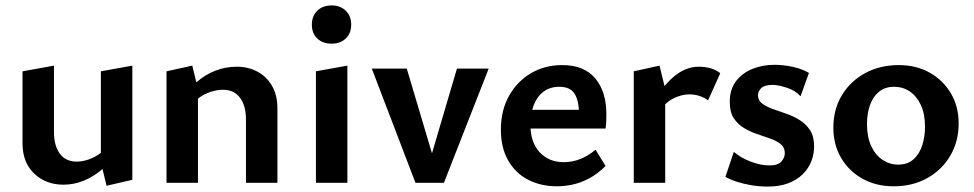

<svg xmlns="http://www.w3.org/2000/svg" viewBox="-20 -674 3591 708"><path d="M214 7Q149 7 106 -34Q63 -75 63 -146V-411L179 -432V-188Q179 -137 200.5 -107.5Q222 -78 263 -78Q284 -78 307 -86Q330 -94 350 -109Q370 -124 382 -146L419 -121Q392 -80 359 -51.5Q326 -23 289.5 -8Q253 7 214 7ZM373 11 352 -75V-411L468 -432V-11Z M887 0V-233Q887 -284 865 -313.5Q843 -343 802 -343Q780 -343 756 -335Q732 -327 712 -312Q692 -297 679 -275L643 -300Q671 -342 704 -370.5Q737 -399 774.5 -413.5Q812 -428 853 -428Q895 -428 929 -410Q963 -392 983 -357.5Q1003 -323 1003 -275V0ZM594 0V-411L689 -432L710 -346V0Z M1145 0V-411L1261 -432V0ZM1203 -513Q1170 -513 1150 -532Q1130 -551 1130 -583Q1130 -615 1150 -634.5Q1170 -654 1203 -654Q1235 -654 1255 -634.5Q1275 -615 1275 -583Q1275 -551 1255 -532Q1235 -513 1203 -513Z M1512 0 1351 -421H1480L1596 -31H1550L1665 -421H1782L1617 0Z M2034 13Q1974 13 1927 -11.5Q1880 -36 1853.5 -83Q1827 -130 1827 -196Q1827 -267 1857 -320.5Q1887 -374 1938 -404Q1989 -434 2053 -434Q2134 -434 2175 -385Q2216 -336 2216 -253Q2216 -242 2215.5 -227.5Q2215 -213 2213 -200H2115V-255Q2115 -302 2099 -328Q2083 -354 2042 -354Q2009 -354 1985 -336.5Q1961 -319 1948.5 -287.5Q1936 -256 1936 -214Q1936 -149 1970 -112.5Q2004 -76 2059 -76Q2090 -76 2119.5 -87.5Q2149 -99 2176 -122L2213 -62Q2184 -33 2153 -16.5Q2122 0 2092 6.5Q2062 13 2034 13ZM1883 -200 1896 -269H2200V-200Z M2317 0V-411L2412 -432L2433 -346V0ZM2413 -264 2387 -289Q2419 -352 2463 -390Q2507 -428 2557 -428Q2581 -428 2601 -422Q2621 -416 2636 -404L2591 -304Q2578 -314 2560 -320Q2542 -326 2522 -326Q2493 -326 2463 -311Q2433 -296 2413 -264Z M2811 14Q2780 14 2750.5 9Q2721 4 2696.5 -4Q2672 -12 2655 -22L2686 -114Q2713 -91 2749.5 -77.5Q2786 -64 2817 -64Q2849 -64 2861.5 -78.5Q2874 -93 2874 -109Q2874 -130 2859.5 -142Q2845 -154 2821.5 -162.5Q2798 -171 2772.5 -179.5Q2747 -188 2723.5 -202Q2700 -216 2685.5 -238.5Q2671 -261 2671 -298Q2671 -344 2693.5 -374Q2716 -404 2753.5 -419.5Q2791 -435 2836 -435Q2869 -435 2903.5 -427.5Q2938 -420 2963 -405L2932 -319Q2912 -341 2880 -351Q2848 -361 2830 -361Q2799 -361 2787 -349Q2775 -337 2775 -323Q2775 -304 2790 -292.5Q2805 -281 2828.5 -272.5Q2852 -264 2878.5 -255Q2905 -246 2928.5 -231.5Q2952 -217 2967 -194Q2982 -171 2982 -134Q2982 -105 2971.5 -78.5Q2961 -52 2939.5 -31Q2918 -10 2886 2Q2854 14 2811 14Z M3275 13Q3211 13 3160.5 -15Q3110 -43 3081.5 -92Q3053 -141 3053 -203Q3053 -271 3084.5 -323Q3116 -375 3170.5 -404.5Q3225 -434 3294 -434Q3358 -434 3407.5 -406.5Q3457 -379 3486 -330.5Q3515 -282 3515 -219Q3515 -152 3484 -99.5Q3453 -47 3399 -17Q3345 13 3275 13ZM3292 -67Q3327 -67 3349 -87Q3371 -107 3381 -139Q3391 -171 3391 -206Q3391 -254 3375.5 -287Q3360 -320 3334.5 -337Q3309 -354 3277 -354Q3243 -354 3220.5 -335Q3198 -316 3187.5 -285Q3177 -254 3177 -217Q3177 -169 3192.5 -135.5Q3208 -102 3234.5 -84.5Q3261 -67 3292 -67Z"/></svg>

Font: Ysabeau Office
Style: Bold
Weight: 700
Designer: Christian Thalmann (Catharsis Fonts)
Version: Version 2.001;gftools[0.9.30]; featfreeze: tnum,lnum,ss02